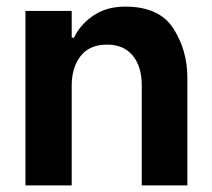

<svg xmlns="http://www.w3.org/2000/svg" viewBox="-20 -561 641 581"><path d="M57 -528H197V-447H204Q222 -486 262 -513.5Q302 -541 359 -541Q462 -541 504.5 -475Q547 -409 547 -325V0H409V-302Q409 -360 381.5 -393Q354 -426 304 -426Q251 -426 224 -391.5Q197 -357 197 -302V0H57Z"/></svg>

Font: Be Vietnam
Style: Bold
Weight: 700
Designer: Gabriel Lam
Foundry: TypeRant
Version: Version 4.000